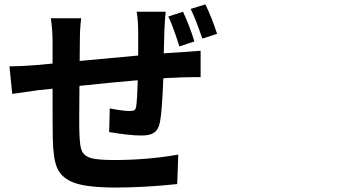

<svg xmlns="http://www.w3.org/2000/svg" viewBox="-20 -800 1540 865"><path d="M502.9 44.9Q377.9 44.9 318.4 24.9Q258.8 4.9 237.3 -43.9Q219.7 -84 217.8 -175.8Q216.8 -216.8 216.8 -400.4L151.4 -393.6Q99.6 -386.7 35.2 -377L22.5 -501Q70.3 -501 143.6 -506.8L216.8 -513.7V-611.3Q216.8 -665 209 -717.8H345.7Q339.8 -670.9 339.8 -618.2Q339.8 -563.5 338.9 -525.4Q493.2 -540 602.5 -549.8V-658.2Q602.5 -704.1 595.7 -747.1H726.6Q723.6 -730.5 720.7 -664.1Q719.7 -613.3 717.8 -559.6Q721.7 -559.6 729.5 -560.5Q771.5 -563.5 791 -564.5Q799.8 -565.4 819.3 -566.4Q864.3 -569.3 883.8 -571.3V-452.1Q874 -453.1 829.1 -452.1Q800.8 -451.2 790 -451.2Q786.1 -451.2 776.4 -450.2Q738.3 -449.2 715.8 -447.3Q710 -298.8 701.2 -252.9Q694.3 -215.8 673.8 -202.1Q656.2 -189.5 617.2 -189.5Q562.5 -189.5 471.7 -205.1L474.6 -311.5Q535.2 -299.8 563.5 -299.8Q579.1 -299.8 585.4 -303.7Q591.8 -307.6 593.8 -321.3Q598.6 -357.4 600.6 -438.5Q504.9 -430.7 337.9 -413.1Q335.9 -236.3 337.9 -195.3Q339.8 -141.6 347.7 -123Q357.4 -97.7 389.6 -87.9Q419.9 -79.1 494.1 -79.1Q644.5 -79.1 783.2 -103.5L778.3 29.3Q628.9 44.9 502.9 44.9ZM788.1 -590.8Q787.1 -594.7 784.2 -603.5Q755.9 -690.4 738.3 -725.6L804.7 -747.1Q839.8 -668.9 855.5 -613.3ZM891.6 -626Q859.4 -719.7 838.9 -759.8L905.3 -780.3Q935.5 -717.8 958 -647.5Z"/></svg>

Font: Bpmf GenYo Gothic B
Style: B
Weight: 700
Foundry: But Ko
Version: Version 1.320